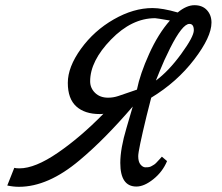

<svg xmlns="http://www.w3.org/2000/svg" viewBox="-20 -661 853 739"><path d="M794 -574Q794 -519 727.5 -432Q661 -345 562 -285Q558 -268 544 -214Q512 -82 512 -60Q512 -38 521 -27.5Q530 -17 539.5 -17Q549 -17 554 -18Q559 -19 564 -22Q569 -25 572.5 -27Q576 -29 581 -34Q590 -43 595.5 -49.5Q601 -56 603 -58L623 -41Q606 0 570.5 28.5Q535 57 505 57Q443 57 443 -34Q443 -89 467 -169Q491 -249 491 -251Q382 -124 286 -44Q165 58 53 58Q31 58 8 53L35 -15Q41 -13 55 -13Q115 -13 202.5 -73Q290 -133 378 -223Q373 -222 364 -222Q306 -222 273.5 -251.5Q241 -281 241 -342Q241 -403 291.5 -473Q342 -543 418 -586.5Q494 -630 567 -630Q605 -630 664 -613Q698 -641 728.5 -641Q759 -641 776.5 -622Q794 -603 794 -574ZM709 -569Q682 -569 635 -476Q610 -426 595 -388L580 -351Q629 -387 677.5 -453.5Q726 -520 726 -544.5Q726 -569 709 -569ZM507 -316Q519 -376 554 -453.5Q589 -531 634 -582Q582 -591 577 -591Q487 -591 407 -508.5Q327 -426 327 -348Q327 -322 346 -303.5Q365 -285 396 -285Q416 -285 435.5 -291.5Q455 -298 475 -305Q495 -312 507 -316Z"/></svg>

Font: Marck Script
Style: Regular
Weight: 400
Designer: Denis Masharov, Marck Fogel
Foundry: Denis Masharov
Version: Version 1.002